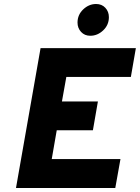

<svg xmlns="http://www.w3.org/2000/svg" viewBox="-20 -941 700 961"><path d="M60 0 183 -700H660L635 -556H312L290 -433H470L445 -289H264L239 -145H583L557 0ZM432 -762Q403.5 -762 385.8 -781.2Q368 -800.5 368 -828Q368 -867 396.5 -894Q425 -921 461 -921Q489.5 -921 507.2 -902Q525 -883 525 -855Q525 -816 496.5 -789Q468 -762 432 -762Z"/></svg>

Font: Overpass Black
Style: Italic
Weight: 900
Italic angle: -10°
Designer: Delve Withrington, Dave Bailey, Thomas Jockin
Foundry: Delve Fonts LLC
Version: Version 4.000